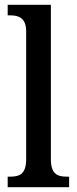

<svg xmlns="http://www.w3.org/2000/svg" viewBox="-20 -780 321 800"><path d="M12 0H268V-44H258C219 -44 192 -55 192 -117V-760H12V-716H23C55 -716 89 -707 89 -650V-117C89 -55 62 -44 23 -44H12Z"/></svg>

Font: Noto Serif Hebrew Condensed Medium
Style: Regular
Weight: 500
Width: 3
Designer: Monotype Design Team
Foundry: Monotype Imaging Inc.
Version: Version 2.004